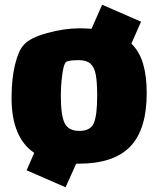

<svg xmlns="http://www.w3.org/2000/svg" viewBox="-20 -644 675 814"><path d="M602 -249Q602 -95 532 -22.5Q462 50 313 50H303L258 150L93 78L125 4Q29 -61 29 -229Q29 -309 43.5 -369Q58 -429 80 -453Q107 -484 180 -504Q253 -524 318 -524Q337 -524 368 -522L413 -624L578 -552L537 -459Q571 -426 586.5 -374Q602 -322 602 -249ZM392 -238Q392 -296 386 -327.5Q380 -359 363.5 -374Q347 -389 314 -389Q267 -389 259 -380Q250 -372 244 -328Q238 -284 238 -236Q238 -155 254 -122Q270 -89 317 -89Q363 -89 377.5 -121.5Q392 -154 392 -238Z"/></svg>

Font: Lalezar
Style: Regular
Weight: 400
Designer: Borna Izadpanah
Foundry: Borna Izadpanah
Version: Version 1.003;November 28, 2018;FontCreator 11.5.0.2421 64-b